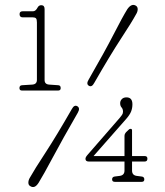

<svg xmlns="http://www.w3.org/2000/svg" viewBox="-20 -734 664 775"><path d="M71.5 -664Q59 -664 59 -677Q59 -688.5 71.5 -688.5H113.5Q124 -688.5 132 -704Q137 -713 146.5 -713Q160 -713 160 -697.5V-411Q160 -393.5 179 -392.5L215 -390Q225 -389.5 225 -378.5Q225 -368.5 214.5 -368.5H69Q58.5 -368.5 58.5 -378.5Q58.5 -389.5 69 -390L109.5 -392.5Q129 -393.5 129 -411.5V-643.5Q129 -656 125.2 -660Q121.5 -664 112 -664ZM482.5 -184.5Q482.5 -190.5 484.5 -194Q486.5 -197.5 488.5 -200L498.5 -209.5Q502 -214 507 -214Q513 -214 513 -207.5V-104H564.5Q575 -104 575 -93.5Q575 -82 564 -82H513V-45.5Q513 -26.5 532 -24L551.5 -21.5Q562.5 -20.5 562.5 -10Q562.5 0 552 0H443.5Q432.5 0 432.5 -10Q432.5 -20 443 -21.5L463 -24Q482.5 -26.5 482.5 -45.5V-82H338.5Q325 -82 325 -93Q325 -99.5 333 -108.5L463.5 -258.5Q468.5 -264.5 472.5 -270.2Q476.5 -276 476.5 -283Q476.5 -294 470.8 -300.2Q465 -306.5 465 -317.5Q465 -327 471.8 -334Q478.5 -341 490.5 -341Q514.5 -341 514.5 -313Q514.5 -297 509 -283.5Q503.5 -270 489 -253.5L357.5 -104H482.5ZM360.5 -399.5Q350.5 -380.5 338.5 -388Q327 -395 338 -413Q402.5 -525 438.5 -595.2Q474.5 -665.5 494 -697Q511 -721.5 528.5 -711Q536 -706.5 535.8 -696.2Q535.5 -686 529 -676Q512 -644.5 468.2 -577.8Q424.5 -511 360.5 -399.5ZM270 -294Q280 -312.5 292.5 -305Q304.5 -297.5 294 -279Q232.5 -172.5 194 -100.2Q155.5 -28 136 3.5Q120 29 102.5 17.5Q94.5 13.5 94.5 3.2Q94.5 -7 101 -17.5Q118.5 -49 163.8 -118.2Q209 -187.5 270 -294Z"/></svg>

Font: Fraunces 72pt SuperSoft Thin
Style: Regular
Weight: 100
Version: Version 1.000;[b76b70a41]